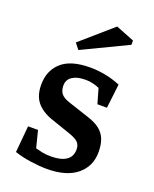

<svg xmlns="http://www.w3.org/2000/svg" viewBox="-138 -801 715 890"><g transform="rotate(20 220.0 -356.0)"><path d="M202 10Q167 10 122 3.5Q77 -3 42 -15L54 -146H103L124 -63Q138 -59 156.5 -55Q175 -51 201 -51Q249 -51 275.5 -68.5Q302 -86 302 -122Q302 -145 288 -158Q274 -171 237 -183L144 -215Q95 -233 70 -264.5Q45 -296 45 -349Q45 -418 91 -459.5Q137 -501 233 -501Q269 -501 308 -493.5Q347 -486 382 -471L368 -352H321L300 -425Q287 -431 269.5 -435.5Q252 -440 231 -440Q190 -440 166.5 -424.5Q143 -409 143 -380Q143 -355 155 -340Q167 -325 198 -315L298 -282Q336 -270 358.5 -252.5Q381 -235 391.5 -209Q402 -183 402 -145Q402 -75 350.5 -32.5Q299 10 202 10ZM152 -558 129 -587 284 -722 375 -686V-665Z"/></g></svg>

Font: Manuale SemiBold
Style: Regular
Weight: 600
Version: Version 1.002